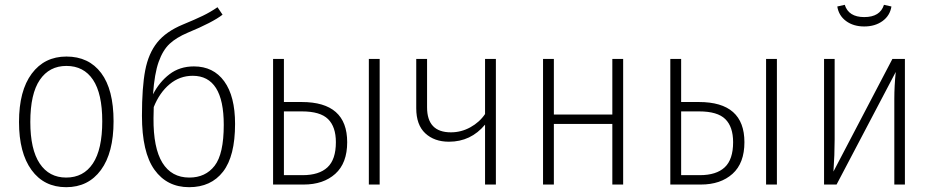

<svg xmlns="http://www.w3.org/2000/svg" viewBox="-20 -767 3879 798"><path d="M452 -263Q452 -132 399.5 -60.5Q347 11 255 11Q163 11 111 -60.5Q59 -132 59 -260Q59 -390 112 -461Q165 -532 256 -532Q349 -532 400.5 -463.5Q452 -395 452 -263ZM106 -260Q106 -146 145 -87.5Q184 -29 255 -29Q327 -29 366 -87.5Q405 -146 405 -263Q405 -378 366.5 -435.5Q328 -493 256 -493Q185 -493 145.5 -435Q106 -377 106 -260Z M957 -252Q957 -118 907 -53.5Q857 11 766 11Q674 11 622 -61.5Q570 -134 570 -286Q570 -404 583.5 -474.5Q597 -545 633.5 -590.5Q670 -636 740 -665Q791 -686 823 -701.5Q855 -717 884 -737L905 -706Q864 -674 760 -631Q713 -611 685 -585Q657 -559 639.5 -510Q622 -461 616 -375Q642 -426 684.5 -458.5Q727 -491 786 -491Q867 -491 912 -429Q957 -367 957 -252ZM910 -248Q910 -452 781 -452Q727 -452 685 -417Q643 -382 619 -322L618 -276Q617 -152 655 -90.5Q693 -29 767 -29Q834 -29 872 -78Q910 -127 910 -248Z M1423 -176Q1423 -89 1373.5 -44.5Q1324 0 1242 0H1115V-522H1160V-343H1234Q1423 -343 1423 -176ZM1513 -522H1558V0H1513ZM1376 -176Q1376 -240 1343.5 -272Q1311 -304 1235 -304H1160V-39H1238Q1306 -39 1341 -71.5Q1376 -104 1376 -176Z M2041 -522V0H1996V-249Q1937 -178 1846 -178Q1785 -178 1747.5 -213Q1710 -248 1710 -317V-522H1755V-321Q1755 -217 1854 -217Q1897 -217 1935 -238Q1973 -259 1996 -293V-522Z M2525 0V-252H2282V0H2237V-522H2282V-291H2525V-522H2570V0Z M3074 -176Q3074 -89 3024.5 -44.5Q2975 0 2893 0H2766V-522H2811V-343H2885Q3074 -343 3074 -176ZM3164 -522H3209V0H3164ZM3027 -176Q3027 -240 2994.5 -272Q2962 -304 2886 -304H2811V-39H2889Q2957 -39 2992 -71.5Q3027 -104 3027 -176Z M3741 0H3697V-356Q3697 -410 3703 -468L3457 0H3405V-522H3449V-188Q3449 -124 3444 -54L3689 -522H3741ZM3460 -740 3491 -747Q3507 -696 3572 -696Q3638 -696 3654 -747L3685 -740Q3679 -702 3648 -679.5Q3617 -657 3572 -657Q3527 -657 3496.5 -679.5Q3466 -702 3460 -740Z"/></svg>

Font: Fira Sans Condensed ExtraLight
Style: Regular
Weight: 275
Width: 3
Designer: Carrois Corporate & Edenspiekermann AG
Foundry: Carrois Corporate GbR & Edenspiekermann AG
Version: Version 4.203